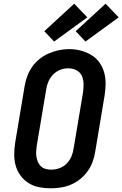

<svg xmlns="http://www.w3.org/2000/svg" viewBox="-20 -1012 663 1040"><path d="M255 8Q223 8 192 2Q161 -4 135.5 -20Q110 -36 92 -60Q74 -84 65.5 -113Q57 -142 57 -174Q57 -206 62 -238L113 -543Q117 -570 127 -597.5Q137 -625 153.5 -649Q170 -673 193.5 -692Q217 -711 244 -722.5Q271 -734 298.5 -740Q326 -746 355 -746Q387 -746 417 -738Q447 -730 473 -715Q499 -700 517 -675.5Q535 -651 543.5 -622Q552 -593 552 -561Q552 -529 547 -497L496 -192Q492 -165 482.5 -138Q473 -111 456 -86.5Q439 -62 415.5 -43Q392 -24 365.5 -12.5Q339 -1 310.5 3.5Q282 8 255 8ZM257 -93Q280 -93 302 -101Q324 -109 341 -126Q358 -143 367 -165Q376 -187 379 -209L430 -513Q433 -536 432.5 -559.5Q432 -583 422.5 -602.5Q413 -622 393 -632Q373 -642 350 -642Q327 -642 305.5 -633.5Q284 -625 267.5 -608Q251 -591 242 -569.5Q233 -548 230 -526L179 -222Q177 -207 176 -191.5Q175 -176 177.5 -161.5Q180 -147 186 -133.5Q192 -120 202.5 -110.5Q213 -101 227.5 -97Q242 -93 257 -93ZM443 -787 390 -843 552 -992 623 -918ZM273 -787 220 -843 382 -992 453 -918Z"/></svg>

Font: Iosevka Etoile Oblique
Style: Bold
Weight: 700
Italic angle: -9°
Designer: Belleve Invis
Foundry: Belleve Invis
Version: Version 15.5.2; ttfautohint (v1.8.4)